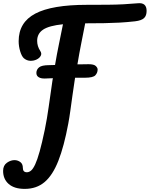

<svg xmlns="http://www.w3.org/2000/svg" viewBox="-85 -876 963 1235"><path d="M74 339Q7 339 -29 307.5Q-65 276 -65 223Q-65 188 -40 170.5Q-15 153 11 154Q31 155 46.5 167Q62 179 62 204Q62 232 88 232Q102 232 115 221Q128 210 141.5 181Q155 152 170 98.5Q185 45 203 -41Q218 -115 228 -187.5Q238 -260 252 -355Q253 -364 255 -373Q225 -372 205 -371Q180 -370 164.5 -379Q149 -388 149 -407Q149 -428 166 -442.5Q183 -457 232 -457Q240 -457 269 -458Q281 -529 294 -591.5Q307 -654 320 -720Q231 -711 192.5 -685.5Q154 -660 154 -613Q154 -579 174 -548Q185 -532 177 -517Q169 -502 150 -493Q131 -484 109 -485Q87 -486 69 -501Q55 -513 45 -545.5Q35 -578 35 -611Q35 -732 142 -788.5Q249 -845 475 -845Q551 -845 607.5 -845.5Q664 -846 710 -848.5Q756 -851 801 -855Q858 -861 858 -806Q858 -775 841.5 -759.5Q825 -744 784 -739Q730 -733 683.5 -730.5Q637 -728 586 -727Q535 -726 465 -726H463Q450 -659 437.5 -596.5Q425 -534 413 -462Q437 -462 456 -462.5Q475 -463 485 -463Q519 -463 531 -451.5Q543 -440 543 -429Q543 -408 528.5 -392Q514 -376 461 -376Q433 -376 398 -376Q397 -366 395 -357Q388 -312 381 -261.5Q374 -211 367.5 -164Q361 -117 354 -80Q327 65 290.5 158Q254 251 202 295Q150 339 74 339Z"/></svg>

Font: Pacifico
Style: Regular
Weight: 400
Designer: Vernon Adams
Foundry: Vernon Adams
Version: Version 3.010; ttfautohint (v1.8.4.7-5d5b)